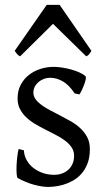

<svg xmlns="http://www.w3.org/2000/svg" viewBox="-20 -738 426 773"><path d="M341.8 -138.2Q341.8 -103.5 332 -78.9Q322.3 -54.2 306.6 -37.1Q291 -20 272 -9.8Q252.9 0.5 234.4 5.9Q215.8 11.2 199.5 12.9Q183.1 14.6 173.8 14.6Q150.4 14.6 117.4 5.9Q84.5 -2.9 51.8 -21Q48.3 -22.5 47.1 -36.9Q45.9 -51.3 46.6 -70.1Q47.4 -88.9 49.6 -107.9Q51.8 -127 55.2 -138.2L76.2 -132.8Q77.1 -112.3 86.9 -94.2Q96.7 -76.2 113 -63Q129.4 -49.8 151.1 -42Q172.9 -34.2 198.2 -34.2Q215.8 -34.2 230.5 -39.8Q245.1 -45.4 255.9 -55.4Q266.6 -65.4 272.5 -79.6Q278.3 -93.8 278.3 -110.8Q278.3 -130.4 267.8 -145.5Q257.3 -160.6 240.2 -173.1Q223.1 -185.5 201.4 -196.5Q179.7 -207.5 157.2 -219.2Q136.7 -229.5 117.7 -241.2Q98.6 -252.9 83.7 -267.6Q68.8 -282.2 59.8 -300.3Q50.8 -318.4 50.8 -341.8Q50.8 -372.1 63 -395.8Q75.2 -419.4 95.5 -435.5Q115.7 -451.7 141.8 -460.2Q168 -468.8 195.8 -468.8Q210.9 -468.8 229.2 -466.1Q247.6 -463.4 265.4 -458.5Q283.2 -453.6 298.8 -446.8Q314.5 -439.9 324.2 -431.2Q327.1 -428.2 325 -418Q322.8 -407.7 318.1 -395.5Q313.5 -383.3 308.1 -372.6Q302.7 -361.8 299.8 -357.9L280.8 -361.8Q257.3 -397 232.2 -410.9Q207 -424.8 183.1 -424.8Q167 -424.8 154.3 -419.4Q141.6 -414.1 132.6 -405.5Q123.5 -397 118.9 -386.7Q114.3 -376.5 114.3 -366.2Q114.3 -350.6 123.5 -338.1Q132.8 -325.7 147.9 -314.7Q163.1 -303.7 182.4 -293.7Q201.7 -283.7 222.2 -272.9Q243.2 -262.2 264.6 -250Q286.1 -237.8 303.2 -221.9Q320.3 -206.1 331.1 -185.8Q341.8 -165.5 341.8 -138.2ZM348.1 -533.2Q342.3 -523.9 338.9 -519.5Q335.4 -515.1 327.1 -511.2L193.4 -642.1L61 -511.2Q57.1 -513.2 54.4 -515.1Q51.8 -517.1 49.6 -519.5Q47.4 -522 44.9 -525.4Q42.5 -528.8 39.1 -533.2L168 -718.3H220.2Z"/></svg>

Font: Gentium Unicode
Style: Regular
Weight: 400
Version: Version 1.009